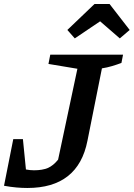

<svg xmlns="http://www.w3.org/2000/svg" viewBox="-38 -924 665 955"><path d="M-18 0 28 -232H76L91 -81Q112 -77 131 -77Q173 -77 200 -88.5Q227 -100 251 -130L347 -582L203 -606L212 -652H574L566 -611Q545 -603 520 -595.5Q495 -588 469 -584L397 -224Q351 11 98 11Q72 11 43.5 8.5Q15 6 -18 0ZM507 -904 607 -775 558 -733 460 -818 334 -733 297 -775 432 -904Z"/></svg>

Font: Piazzolla SC SemiBold
Style: Italic
Weight: 600
Italic angle: -11.3°
Designer: Juan Pablo del Peral
Foundry: Huerta Tipografica
Version: Version 1.330